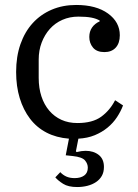

<svg xmlns="http://www.w3.org/2000/svg" viewBox="-20 -548 556 774"><path d="M291 206Q255 206 234.5 193Q214 180 203 167L223 146Q233 157 247 163.5Q261 170 281 170Q305 170 319.5 159.5Q334 149 334 128Q334 112 322.5 98.5Q311 85 273 81L245 78L258 11Q207 7 167.5 -13.5Q128 -34 101 -69.5Q74 -105 59.5 -152.5Q45 -200 45 -258Q45 -320 62.5 -370Q80 -420 112 -455Q144 -490 188.5 -509Q233 -528 287 -528Q368 -528 415.5 -493.5Q463 -459 463 -406Q463 -374 446.5 -356Q430 -338 401 -338Q370 -338 355 -356Q340 -374 340 -399Q340 -421 351 -437Q362 -453 382 -462V-465Q369 -473 348.5 -477Q328 -481 296 -481Q261 -481 231.5 -468Q202 -455 181 -431.5Q160 -408 148 -376.5Q136 -345 136 -308V-234Q136 -193 147 -159.5Q158 -126 178.5 -102Q199 -78 227.5 -65Q256 -52 292 -52Q353 -52 388 -77.5Q423 -103 444 -144L476 -123Q467 -99 451.5 -75.5Q436 -52 413.5 -33.5Q391 -15 362 -3Q333 9 296 11L286 62L289 65Q309 60 325 60Q357 60 378 76.5Q399 93 399 125Q399 146 390.5 161Q382 176 367 186Q352 196 332.5 201Q313 206 291 206Z"/></svg>

Font: IBM Plex Serif
Style: Regular
Weight: 400
Designer: Mike Abbink, Paul van der Laan, Pieter van Rosmalen
Foundry: Bold Monday
Version: Version 2.6